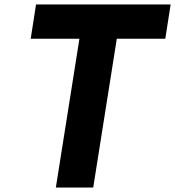

<svg xmlns="http://www.w3.org/2000/svg" viewBox="-20 -843 787 863"><path d="M118 -669H337L231 0H399L505 -669H723L747 -823H142Z"/></svg>

Font: Rabbid Highway Sign IV
Style: BdObl
Weight: 400
Foundry: Cannot Into Space Fonts
Version: Version 0.277